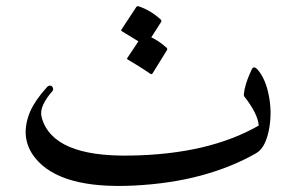

<svg xmlns="http://www.w3.org/2000/svg" viewBox="-20 -599 966 627"><path d="M821 -372Q835 -356 844.5 -333Q854 -310 859 -281Q869 -224 857 -169Q845 -115 817 -99Q737 -53 637 -26Q537 1 417 7Q177 19 95 -83Q42 -149 79 -236Q87 -254 100.5 -273.5Q114 -293 133 -314Q139 -321 146 -319Q151 -318 153 -311Q155 -305 150 -300Q132 -280 121 -257Q111 -235 116 -216Q151 -86 406 -91Q534 -93 638.5 -117.5Q743 -142 825 -189Q822 -228 777 -285Q775 -288 779 -309Q780 -311 780 -312Q785 -336 802 -372Q808 -386 821 -372ZM425 -576Q427 -580 434 -578Q472 -565 504 -536Q509 -531 506 -527L474 -477Q500 -465 524 -443Q528 -439 525 -435L478 -359Q475 -354 468 -360Q464 -363 447 -374Q430 -385 398 -404Q393 -407 396 -410L432 -464Q414 -475 378 -497Q374 -500 377 -503Z"/></svg>

Font: Amiri
Style: Regular
Weight: 400
Designer: Khaled Hosny
Version: Version 0.114